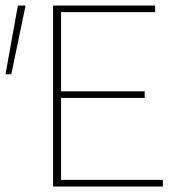

<svg xmlns="http://www.w3.org/2000/svg" viewBox="-24 -678 672 698"><path d="M41 -658H69L17 -408H-4ZM568 -24V0H169V-658H540V-634H198V-346H502V-322H198V-24Z"/></svg>

Font: Ysabeau SC Extralight
Style: Regular
Weight: 200
Designer: Christian Thalmann (Catharsis Fonts)
Version: Version 0.003